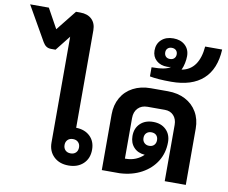

<svg xmlns="http://www.w3.org/2000/svg" viewBox="-201 -1071 1427 1202"><g transform="rotate(10 512.5 -470.0)"><path d="M436 -115Q436 -59 400.5 -25.5Q365 8 307 8Q249 8 213.5 -26Q178 -60 178 -115V-788L102 -692H74Q56 -692 43.5 -700Q31 -708 21 -725L-104 -944H15L84 -819L187 -948H214Q261 -948 287.5 -922.5Q314 -897 314 -852V-233Q369 -232 402.5 -200Q436 -168 436 -115ZM353 -115Q353 -135 340.5 -147.5Q328 -160 307 -160Q286 -160 273.5 -147.5Q261 -135 261 -115Q261 -94 273.5 -81.5Q286 -69 307 -69Q328 -69 340.5 -81.5Q353 -94 353 -115Z M1052 -358V0H918V-358Q918 -395 897 -417.5Q876 -440 842 -440H731Q693 -440 670.5 -416.5Q648 -393 648 -354V-96H653Q687 -96 716 -108Q745 -120 766 -141Q722 -144 696 -172Q670 -200 670 -244Q670 -293 701 -323Q732 -353 783 -353Q834 -353 865 -323Q896 -293 896 -244Q896 -176 863 -122.5Q830 -69 770.5 -36.5Q711 -4 632 0H518V-354Q518 -414 544.5 -460.5Q571 -507 619.5 -532.5Q668 -558 731 -558H840Q903 -558 951 -533Q999 -508 1025.5 -462.5Q1052 -417 1052 -358ZM783 -201Q803 -201 814.5 -213Q826 -225 826 -244Q826 -264 814.5 -275.5Q803 -287 783 -287Q764 -287 752 -275.5Q740 -264 740 -244Q740 -225 752 -213Q764 -201 783 -201Z M1129 -874Q1123 -749 1052 -684.5Q981 -620 849 -620Q762 -620 713 -630V-688Q805 -688 832 -711Q820 -708 809 -708Q766 -708 739.5 -732Q713 -756 713 -795Q713 -838 741.5 -864Q770 -890 817 -890Q863 -890 891.5 -864Q920 -838 920 -795Q920 -774 915 -750Q910 -726 901 -707V-706Q955 -716 985 -758.5Q1015 -801 1021 -874ZM817 -759Q834 -759 844 -769Q854 -779 854 -795Q854 -811 844 -820.5Q834 -830 817 -830Q801 -830 791 -820.5Q781 -811 781 -795Q781 -779 790.5 -769Q800 -759 817 -759Z"/></g></svg>

Font: Stavian Bold
Style: Bold
Weight: 700
Version: Version 1.000; ttfautohint (v1.6)